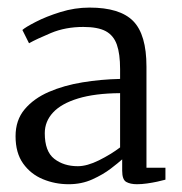

<svg xmlns="http://www.w3.org/2000/svg" viewBox="-20 -828 479 506"><path d="M341 -342.5Q323.5 -342.5 312.8 -348.5Q302 -354.5 302 -378V-408Q292 -399 271.8 -383.5Q251.5 -368 223.2 -355.2Q195 -342.5 161 -342.5Q125 -342.5 93 -355.8Q61 -369 41 -397Q21 -425 21 -469Q21 -511.5 45 -540Q69 -568.5 108.8 -585.8Q148.5 -603 197.5 -611Q246.5 -619 296.5 -620V-646Q296.5 -686 288 -710.2Q279.5 -734.5 258.8 -745.8Q238 -757 199.5 -757Q152.5 -757 114.2 -741Q76 -725 56.5 -714L39 -749Q46.5 -756 74 -770.2Q101.5 -784.5 139.2 -796.2Q177 -808 216 -808Q296 -808 331 -772.5Q366 -737 366 -652.5V-386H416V-354.5Q407 -352 394.2 -349.2Q381.5 -346.5 367.5 -344.5Q353.5 -342.5 341 -342.5ZM185 -390Q209.5 -390 240.8 -405.5Q272 -421 296.5 -439.5V-582.5Q230 -582 185.8 -568.5Q141.5 -555 119.8 -531.5Q98 -508 98 -477Q98 -429 123 -409.5Q148 -390 185 -390Z"/></svg>

Font: Merriweather 20pt Light
Style: Regular
Weight: 300
Version: Version 2.100